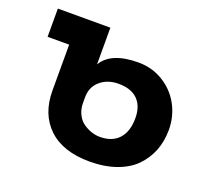

<svg xmlns="http://www.w3.org/2000/svg" viewBox="-99 -648 843 780"><g transform="rotate(20 323.0 -258.0)"><path d="M119.1 -208V-405.8H25.9V-527.8H252.9V-369.1Q291 -434.1 409.2 -434.1Q468.3 -434.1 516.6 -404.5Q564.9 -375 591.6 -325.7Q618.2 -276.4 618.2 -219.2Q618.2 -169.9 602.1 -128.4Q585.9 -86.9 554.7 -55.2Q523.4 -23.4 473.1 -5.6Q422.9 12.2 358.9 12.2Q243.7 12.2 181.4 -46.6Q119.1 -105.5 119.1 -208ZM474.1 -216.8Q474.1 -268.6 445.8 -296.9Q417.5 -325.2 362.8 -325.2Q315.9 -325.2 284.4 -298.6Q252.9 -272 252.9 -226.1V-204.1Q252.9 -175.8 263.7 -154.1Q274.4 -132.3 291.7 -120.4Q309.1 -108.4 327.4 -102.3Q345.7 -96.2 363.8 -96.2Q417 -96.2 445.6 -127.7Q474.1 -159.2 474.1 -216.8Z"/></g></svg>

Font: Libra Sans Modern
Style: Bold
Weight: 700
Foundry: Stefan Peev, Context Ltd
Version: Version 1.000